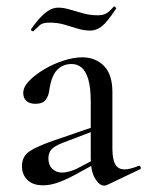

<svg xmlns="http://www.w3.org/2000/svg" viewBox="-20 -575 462 603"><path d="M316 6Q312 8 307 8Q292 8 278.5 -14.5Q265 -37 265 -79V-255Q265 -299 257.5 -325Q250 -351 236.5 -362.5Q223 -374 205 -374Q183 -374 168 -363Q153 -352 145.5 -333.5Q138 -315 135 -293Q133 -274 123.5 -261.5Q114 -249 91 -249Q73 -249 63 -258Q53 -267 53 -283Q53 -302 72 -321.5Q91 -341 120 -358Q149 -375 180.5 -385Q212 -395 239 -395Q279 -395 306 -368.5Q333 -342 333 -285V-108Q333 -75 342 -59Q351 -43 371 -43Q388 -43 415 -54Q419 -56 421.5 -50.5Q424 -45 419 -43ZM115 7Q83 7 66 -10Q49 -27 49 -53Q49 -84 73 -100Q97 -116 150 -134L275 -177L278 -165L176 -126Q152 -117 142 -106Q132 -95 132 -78Q132 -57 144 -45Q156 -33 175 -33Q185 -33 196 -36Q207 -39 219 -44L295 -84L296 -70L210 -23Q181 -8 158.5 -0.5Q136 7 115 7ZM287 -527Q306 -527 316.5 -534.5Q327 -542 337 -554Q339 -556 342.5 -552.5Q346 -549 344 -547Q317 -506 300 -492.5Q283 -479 264 -479Q243 -479 222.5 -485.5Q202 -492 181 -498Q160 -504 135 -504Q114 -504 105 -496Q96 -488 85 -477Q83 -476 79.5 -478.5Q76 -481 78 -484Q86 -496 99.5 -512Q113 -528 129 -539.5Q145 -551 163 -551Q180 -551 199.5 -545Q219 -539 241.5 -533Q264 -527 287 -527Z"/></svg>

Font: Cormorant Medium
Style: Regular
Weight: 500
Designer: Christian Thalmann (Catharsis Fonts)
Foundry: Catharsis Fonts
Version: Version 4.000